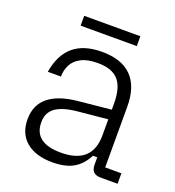

<svg xmlns="http://www.w3.org/2000/svg" viewBox="-125 -771 804 880"><g transform="rotate(20 276.5 -330.5)"><path d="M228 10Q146 10 100 -28.5Q54 -67 54 -137Q54 -207 102 -246Q150 -285 242 -294L402 -310V-263L258 -249Q186 -242 152 -217.5Q118 -193 118 -146V-145Q118 -95 151 -70Q184 -45 249 -45Q326 -45 364 -80Q402 -115 402 -186V-277V-289V-341Q402 -418 370.5 -453.5Q339 -489 269 -489Q219 -489 188.5 -473Q158 -457 144.5 -430.5Q131 -404 131 -373H67Q81 -459 131.5 -501.5Q182 -544 270 -544Q366 -544 415 -494.5Q464 -445 464 -347V-51H543V0H460Q414 0 414 -46V-82H393Q369 -35 330 -12.5Q291 10 228 10ZM136 -623V-671H410V-623Z"/></g></svg>

Font: Mozilla Headline ExtraLight
Style: Regular
Weight: 200
Designer: Studio DRAMA
Foundry: Studio DRAMA
Version: Version 1.000